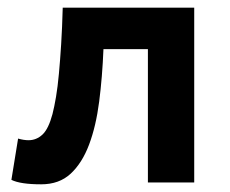

<svg xmlns="http://www.w3.org/2000/svg" viewBox="-20 -477 601 502"><path d="M366.7 -348.6H250.5Q247.6 -275.9 239.3 -211.4Q231 -147 212.9 -98.9Q194.8 -50.8 164.8 -22.9Q134.8 4.9 87.9 4.9Q33.2 4.9 9.8 -6.8L27.3 -114.7Q42 -110.4 54.7 -110.4Q75.2 -110.4 91.1 -125.2Q106.9 -140.1 117.2 -178.7Q122.1 -197.8 126.5 -223.9Q130.9 -250 134 -284.2Q137.2 -318.4 139.9 -361.3Q142.6 -404.3 144 -457H487.8V0H366.7Z"/></svg>

Font: PT Astra Sans
Style: Bold
Weight: 700
Designer: A.Korolkova, I. Chaeva
Foundry: ParaType Ltd
Version: Version 1.001; ttfautohint (v1.6)